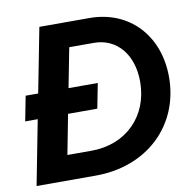

<svg xmlns="http://www.w3.org/2000/svg" viewBox="-79 -780 870 860"><g transform="rotate(-10 356.5 -350.0)"><path d="M19 -294H76L19 0H289C522 0 688 -158 688 -378C688 -568 563 -700 383 -700H155L98 -407H41ZM289 -113H179L214 -294H347L369 -407H236L271 -587H383C487 -587 557 -504 557 -380C557 -223 446 -113 289 -113Z"/></g></svg>

Font: Uncut Sans
Style: Bold Italic
Weight: 700
Italic angle: -11°
Designer: Kasper Nordkvist
Foundry: UNCUT.wtf
Version: Version 1.304;Glyphs 3.2 (3246)